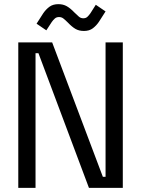

<svg xmlns="http://www.w3.org/2000/svg" viewBox="-20 -904 680 924"><path d="M68 0V-700H231L475 -53H488V-700H571V0H408L165 -648H151V0ZM203 -758 156 -790 188 -840Q201 -859 218 -871.5Q235 -884 261 -884Q284 -884 301.5 -874Q319 -864 338 -844Q351 -831 360 -823.5Q369 -816 381 -816Q393 -816 400.5 -823Q408 -830 415 -840L441 -881L488 -849L456 -799Q444 -781 427 -768Q410 -755 384 -755Q360 -755 343 -765Q326 -775 307 -795Q294 -808 285 -815Q276 -822 264 -822Q252 -822 244 -815Q236 -808 229 -798Z"/></svg>

Font: Space Grotesk Frontify
Style: Regular
Weight: 400
Designer: Florian Karsten
Version: Version 2.000